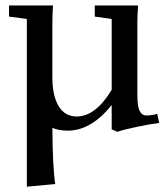

<svg xmlns="http://www.w3.org/2000/svg" viewBox="-20 -476 626 716"><path d="M232.4 11.2Q200.7 11.2 175.3 1Q176.3 148.4 186 210.4L80.1 220.2V-405.3L13.7 -414.1V-455.6H177.7Q175.3 -421.4 175.3 -390.6V-186Q175.3 -120.6 198 -81.3Q220.7 -42 266.1 -41.5Q336.9 -42 396.5 -141.1V-405.3L333.5 -414.1V-455.6H495.1Q492.2 -422.9 492.2 -390.6V-122.6Q492.2 -78.6 501 -62Q509.8 -45.4 524.9 -45.4Q546.4 -45.4 566.4 -51.3L573.7 -17.6Q542 -13.7 489.3 -2.7Q436.5 8.3 418 15.6L396.5 6.3V-84.5Q320.3 11.2 232.4 11.2Z"/></svg>

Font: Elstob 6pt Medium
Style: Regular
Weight: 500
Designer: Peter S. Baker
Version: Version 1.015